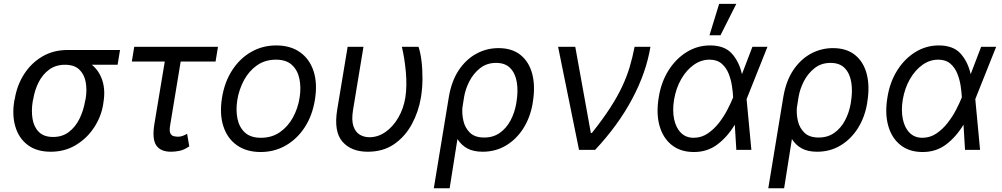

<svg xmlns="http://www.w3.org/2000/svg" viewBox="-20 -793 5303 1016"><path d="M55.4 -258.5 58.2 -269.9Q70.3 -343 108.1 -401.6Q146 -460.2 204.4 -494.3Q262.8 -528.4 336.6 -528.4H615.1L602.3 -450.3H465.9Q505.3 -418.3 521.8 -366.5Q538.4 -314.6 527 -248.6L525.6 -238.6Q514.9 -174.7 477.6 -117.9Q440.3 -61.1 381.7 -25.6Q323.2 9.9 248.6 9.9Q174 9.9 127 -25.6Q79.9 -61.1 61.6 -121.8Q43.3 -182.5 55.4 -258.5ZM156.2 -269.9 153.4 -258.5Q144.9 -207.4 152.2 -164.1Q159.4 -120.7 185.9 -94.5Q212.4 -68.2 261.4 -68.2Q309.7 -68.2 344.3 -94.5Q378.9 -120.7 400.4 -164.1Q421.9 -207.4 430.4 -258.5L433.2 -269.9Q441.1 -318.2 433.4 -359.2Q425.8 -400.2 399.3 -425.2Q372.9 -450.3 323.9 -450.3Q275.6 -450.3 240.9 -425.2Q206.3 -400.2 185.2 -359.2Q164.1 -318.2 156.2 -269.9Z M1133.5 -545.5 1120.7 -467.3H936.1L880.7 -132.1Q875 -100.9 881.4 -87.9Q887.8 -74.9 899.9 -72.3Q911.9 -69.6 923.3 -69.6Q936.1 -69.6 948.9 -74.8Q961.6 -79.9 970.2 -85.2L981.5 -18.5Q954.9 -0.4 931.6 4.8Q908.4 9.9 884.9 9.9Q829.5 9.9 806.8 -23.8Q784.1 -57.5 796.9 -136.4L851.9 -467.3H677.6L690.3 -545.5Z M1359.4 11.4Q1284.1 11.4 1233.5 -24.5Q1182.9 -60.4 1161.9 -125Q1141 -189.6 1154.8 -275.6Q1168.3 -359.4 1208.8 -421.7Q1249.3 -484 1309.3 -518.3Q1369.3 -552.6 1441.8 -552.6Q1517 -552.6 1567.8 -516.5Q1618.6 -480.5 1639.6 -415.7Q1660.5 -350.9 1646.3 -264.2Q1632.8 -181.1 1592.3 -119.1Q1551.8 -57.2 1491.8 -22.9Q1431.8 11.4 1359.4 11.4ZM1360.8 -63.9Q1418.3 -63.9 1460.9 -93.4Q1503.6 -122.9 1530 -171.2Q1556.5 -219.5 1565.3 -275.6Q1573.9 -328.8 1564.6 -374.8Q1555.4 -420.8 1525.2 -449Q1495 -477.3 1440.3 -477.3Q1382.8 -477.3 1340.2 -447.4Q1297.6 -417.6 1271.3 -369Q1245 -320.3 1235.8 -264.2Q1227.3 -210.9 1236.5 -165.3Q1245.7 -119.7 1275.9 -91.8Q1306.1 -63.9 1360.8 -63.9Z M1819.6 -545.5H1903.4L1848 -210.2Q1839.5 -157 1850.1 -125.5Q1860.8 -94.1 1883.7 -80.4Q1906.6 -66.8 1934.7 -66.8Q1980.5 -66.8 2020.2 -94.8Q2060 -122.9 2087.7 -170.5Q2115.4 -218 2125 -277Q2134.2 -337.7 2127.7 -411.2Q2121.1 -484.7 2106.5 -545.5H2194.6Q2204.9 -515.6 2210.4 -470.9Q2215.9 -426.1 2215.6 -375.4Q2215.2 -324.6 2207.4 -277Q2195 -202.4 2159.8 -136.9Q2124.6 -71.4 2066.4 -30.7Q2008.2 9.9 1926.1 9.9Q1838.4 9.9 1792.1 -43.3Q1745.7 -96.6 1764.2 -211.6Z M2275.6 203.1 2355.1 -279.8Q2369.3 -364.3 2407.8 -421.9Q2446.4 -479.4 2500.9 -508.9Q2555.4 -538.4 2617.9 -538.4Q2689.6 -538.4 2734.7 -502Q2779.8 -465.6 2796.5 -401.5Q2813.2 -337.4 2799.7 -254.3L2798.3 -244.3Q2785.5 -170.5 2748.9 -113.1Q2712.4 -55.8 2657.3 -22.9Q2602.3 9.9 2534.1 9.9Q2485.1 9.9 2452.9 -7.6Q2420.8 -25.2 2400.6 -57.2L2359.4 203.1ZM2426.8 -222.7Q2424 -188.9 2432.5 -152.3Q2441.1 -115.8 2467 -90.6Q2492.9 -65.3 2542.6 -65.3Q2590.2 -65.3 2625 -90Q2659.8 -114.7 2681.5 -155.4Q2703.1 -196 2711.6 -244.3L2713.1 -254.3Q2722.3 -309.7 2715 -356.5Q2707.7 -403.4 2680.9 -431.8Q2654.1 -460.2 2605.1 -460.2Q2555.4 -460.2 2519.9 -431.8Q2484.4 -403.4 2463.4 -361.9Q2442.5 -320.3 2436.1 -281.2Z M3044 0 2933.2 -545.5H3024.1L3106.5 -89.5H3112.2Q3169.7 -161.9 3208.5 -221.8Q3247.2 -281.6 3272 -334.5Q3296.9 -387.4 3312.1 -438.7Q3327.4 -490.1 3338.1 -545.5H3421.9Q3399.5 -409.1 3325.6 -270.1Q3251.8 -131 3129.3 0Z M3649.1 11.4Q3579.5 10.7 3533.6 -26.5Q3487.6 -63.6 3469.6 -128.7Q3451.7 -193.9 3465.9 -278.4Q3478.7 -358.7 3517.6 -420.5Q3556.5 -482.2 3613.5 -517.4Q3670.5 -552.6 3737.2 -552.6Q3813.9 -552.6 3852.6 -509.6Q3891.3 -466.6 3906.2 -400.6L3961.6 -545.5H4041.2L3931.8 -271.3L3930.8 -267.4L3956 0H3876.4L3868.3 -133.2Q3828.8 -67.8 3775 -27.7Q3721.2 12.4 3649.1 11.4ZM3859.4 -278.1V-279.8Q3858.3 -304.3 3853.3 -337.7Q3848.4 -371.1 3835.8 -403.1Q3823.2 -435 3798.8 -456.1Q3774.5 -477.3 3734.4 -477.3Q3690.3 -477.3 3651.6 -450.1Q3612.9 -422.9 3585.2 -375.2Q3557.5 -327.4 3546.9 -265.6Q3537.6 -208.1 3547.2 -162.5Q3556.8 -116.8 3583.1 -90.4Q3609.4 -63.9 3650.6 -63.9Q3691.1 -63.9 3724.4 -86.3Q3757.8 -108.7 3784.1 -142.4Q3810.4 -176.1 3828.8 -211.8Q3847.3 -247.5 3858 -274.1ZM3734.4 -606.5 3785.5 -772.7H3876.4L3792.6 -606.5Z M4045.5 203.1 4125 -279.8Q4139.2 -364.3 4177.7 -421.9Q4216.3 -479.4 4270.8 -508.9Q4325.3 -538.4 4387.8 -538.4Q4459.5 -538.4 4504.6 -502Q4549.7 -465.6 4566.4 -401.5Q4583.1 -337.4 4569.6 -254.3L4568.2 -244.3Q4555.4 -170.5 4518.8 -113.1Q4482.2 -55.8 4427.2 -22.9Q4372.2 9.9 4304 9.9Q4255 9.9 4222.8 -7.6Q4190.7 -25.2 4170.5 -57.2L4129.3 203.1ZM4196.7 -222.7Q4193.9 -188.9 4202.4 -152.3Q4210.9 -115.8 4236.9 -90.6Q4262.8 -65.3 4312.5 -65.3Q4360.1 -65.3 4394.9 -90Q4429.7 -114.7 4451.3 -155.4Q4473 -196 4481.5 -244.3L4483 -254.3Q4492.2 -309.7 4484.9 -356.5Q4477.6 -403.4 4450.8 -431.8Q4424 -460.2 4375 -460.2Q4325.3 -460.2 4289.8 -431.8Q4254.3 -403.4 4233.3 -361.9Q4212.4 -320.3 4206 -281.2Z M4859.4 11.4Q4789.8 10.7 4743.8 -26.5Q4697.8 -63.6 4679.9 -128.7Q4661.9 -193.9 4676.1 -278.4Q4688.9 -358.7 4727.8 -420.5Q4766.7 -482.2 4823.7 -517.4Q4880.7 -552.6 4947.4 -552.6Q5024.1 -552.6 5062.9 -509.6Q5101.6 -466.6 5116.5 -400.6L5171.9 -545.5H5251.4L5142 -271.3L5141 -267.4L5166.2 0H5086.6L5078.5 -133.2Q5039.1 -67.8 4985.3 -27.7Q4931.5 12.4 4859.4 11.4ZM5069.6 -278.1V-279.8Q5068.5 -304.3 5063.6 -337.7Q5058.6 -371.1 5046 -403.1Q5033.4 -435 5009.1 -456.1Q4984.7 -477.3 4944.6 -477.3Q4900.6 -477.3 4861.9 -450.1Q4823.2 -422.9 4795.5 -375.2Q4767.8 -327.4 4757.1 -265.6Q4747.9 -208.1 4757.5 -162.5Q4767 -116.8 4793.3 -90.4Q4819.6 -63.9 4860.8 -63.9Q4901.3 -63.9 4934.7 -86.3Q4968 -108.7 4994.3 -142.4Q5020.6 -176.1 5039.1 -211.8Q5057.5 -247.5 5068.2 -274.1Z"/></svg>

Font: Inter UI
Style: Italic
Weight: 400
Italic angle: -9.39999°
Designer: Rasmus Andersson
Foundry: rsms
Version: 3.2;8d6f07862